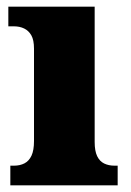

<svg xmlns="http://www.w3.org/2000/svg" viewBox="-20 -556 393 576"><path d="M11 0V-59H22Q40 -59 53.5 -66Q67 -73 74.5 -89Q82 -105 82 -133V-410Q82 -436 74 -450Q66 -464 52.5 -470.5Q39 -477 22 -477H5V-536H264V-130Q264 -103 271.5 -87.5Q279 -72 292.5 -65.5Q306 -59 323 -59H333V0Z"/></svg>

Font: Noto Serif Khmer SemiCondensed Black
Style: Regular
Weight: 900
Width: 4
Designer: Danh Hong and the Monotype Design Team
Foundry: Monotype Imaging Inc.
Version: Version 2.004